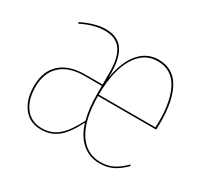

<svg xmlns="http://www.w3.org/2000/svg" viewBox="-116 -691 918 863"><g transform="rotate(30 343.5 -259.5)"><path d="M629 -250H327Q328 -125 370 -61.5Q412 2 483 2Q521 2 549 -12Q577 -26 607 -56L611 -50Q581 -20 551.5 -5.5Q522 9 483 9Q431 9 393 -23Q355 -55 336 -117Q302 -49 266 -20Q230 9 179 9Q121 9 88 -33.5Q55 -76 55 -145Q55 -222 100.5 -263.5Q146 -305 229 -305H319V-371Q319 -444 293 -482Q267 -520 207 -520Q154 -520 87 -487L85 -494Q155 -528 207 -528Q270 -528 298 -488.5Q326 -449 327 -372V-344Q341 -432 381.5 -480Q422 -528 482 -528Q557 -528 593.5 -465Q630 -402 630 -287Q630 -263 629 -250ZM622 -289Q622 -399 587.5 -459.5Q553 -520 482 -520Q411 -520 369.5 -451Q328 -382 327 -257H621Q622 -269 622 -289ZM334 -126Q319 -180 319 -254V-298H228Q149 -298 106 -258Q63 -218 63 -145Q63 -79 94 -38.5Q125 2 180 2Q230 2 265 -28.5Q300 -59 334 -126Z"/></g></svg>

Font: Fira Sans Compressed Eight
Style: Regular
Weight: 100
Width: 1
Designer: bBox Type GmbH & Carrois Corporate GbR & Edenspiekermann AG
Foundry: bBox Type GmbH & Carrois Corporate GbR & Edenspiekermann AG
Version: Version 4.301